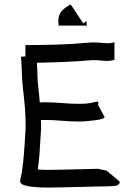

<svg xmlns="http://www.w3.org/2000/svg" viewBox="-20 -850 620 869"><path d="M199 -1Q107 -1 80 -16Q73 -21 71.5 -25.5Q70 -30 73 -41.5Q76 -53 80 -78Q85 -112 88.5 -155.5Q92 -199 94 -241Q95 -251 95.5 -261.5Q96 -272 96 -283Q96 -324 92.5 -365.5Q89 -407 84 -448Q80 -485 79 -521.5Q78 -558 75 -593L95 -595V-646Q164 -646 235 -648Q306 -650 380 -657Q385 -657 390 -657.5Q395 -658 400 -658Q429 -658 453 -655Q477 -652 498 -659V-579Q472 -572 448 -575Q424 -578 400 -578Q396 -578 392.5 -577.5Q389 -577 386 -577Q327 -572 267 -569.5Q207 -567 147 -566Q149 -538 149.5 -510.5Q150 -483 153 -457Q155 -440 157 -422Q159 -404 160 -386Q166 -387 172 -387Q178 -387 184 -387Q222 -387 262 -383.5Q302 -380 337 -380Q346 -380 354 -380.5Q362 -381 368 -381Q391 -383 404.5 -387Q418 -391 422.5 -389.5Q427 -388 424 -375L454 -319Q447 -312 428.5 -308.5Q410 -305 374 -302Q365 -301 356 -300.5Q347 -300 337 -300Q300 -300 260 -303.5Q220 -307 184 -307H165Q166 -301 166 -295Q166 -289 166 -283Q166 -271 165.5 -259.5Q165 -248 164 -237Q162 -197 159 -156.5Q156 -116 151 -83Q162 -82 175 -81.5Q188 -81 199 -81Q224 -81 256.5 -82Q289 -83 322 -83.5Q355 -84 382.5 -85Q410 -86 424 -86L462 -78L522 -28Q522 -11 499 -8.5Q476 -6 424 -6Q411 -6 384 -5Q357 -4 324 -3.5Q291 -3 258 -2Q225 -1 199 -1ZM245 -734Q245 -737 244.5 -742.5Q244 -748 244 -755Q244 -781 257.5 -798Q271 -815 300 -830L357 -744Q360 -746 364.5 -749.5Q369 -753 371 -755Q371 -751 372 -746.5Q373 -742 373 -734Z"/></svg>

Font: Syne Tactile
Style: Regular
Weight: 400
Designer: Lucas Descroix
Foundry: Bonjour Monde
Version: Version 2.100; ttfautohint (v1.8.3)